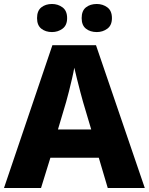

<svg xmlns="http://www.w3.org/2000/svg" viewBox="-20 -944 748 964"><path d="M521 0 476 -152H233L186 0H0L243 -717H462L707 0ZM397 -432Q392 -449 383.5 -481.5Q375 -514 366.5 -548Q358 -582 353 -604Q349 -581 341.5 -548.5Q334 -516 326 -484.5Q318 -453 312 -432L271 -294H438ZM166 -853Q166 -890 187.5 -907Q209 -924 241 -924Q271 -924 294 -907Q317 -890 317 -853Q317 -817 294 -800Q271 -783 241 -783Q209 -783 187.5 -800Q166 -817 166 -853ZM390 -853Q390 -890 411.5 -907Q433 -924 466 -924Q496 -924 519 -907Q542 -890 542 -853Q542 -817 519 -800Q496 -783 466 -783Q433 -783 411.5 -800Q390 -817 390 -853Z"/></svg>

Font: Noto Sans Syriac ExtraBold
Style: Regular
Weight: 800
Designer: Patrick Giasson and the Monotype Design Team
Foundry: Monotype Imaging Inc.
Version: Version 3.000; ttfautohint (v1.8.4.7-5d5b)